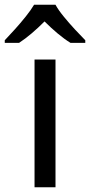

<svg xmlns="http://www.w3.org/2000/svg" viewBox="-60 -786 378 806"><path d="M173 0H85V-536H173ZM173 -766Q185 -744 207.5 -716.5Q230 -689 254.5 -662.5Q279 -636 298 -617V-606H236Q210 -622 182 -645.5Q154 -669 127 -696Q100 -669 73 -646Q46 -623 20 -606H-40V-617Q-21 -637 2.5 -663Q26 -689 48 -716.5Q70 -744 83 -766Z"/></svg>

Font: Noto Sans Syriac Eastern
Style: Regular
Weight: 400
Designer: Patrick Giasson and the Monotype Design Team
Foundry: Monotype Imaging Inc.
Version: Version 3.001; ttfautohint (v1.8.4.7-5d5b)